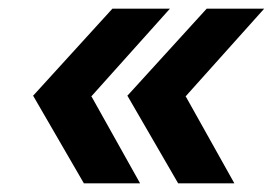

<svg xmlns="http://www.w3.org/2000/svg" viewBox="-20 -520 643 444"><path d="M274 -298 458 -500H591L410 -298ZM392 -96 275 -298H409L522 -96ZM56 -298 240 -500H373L192 -298ZM174 -96 57 -298H191L304 -96Z"/></svg>

Font: Figtree Light SemiBold
Style: Italic
Weight: 600
Italic angle: -9.5°
Version: Version 2.001;gftools[0.9.30]